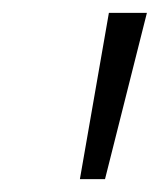

<svg xmlns="http://www.w3.org/2000/svg" viewBox="-20 -734 248 298"><path d="M143 -456 208 -714H149L104 -456Z"/></svg>

Font: Noto Sans UI SemiCondensed Light
Style: Italic
Weight: 300
Width: 4
Designer: Monotype Design Team
Foundry: Monotype Imaging Inc.
Version: 1.001